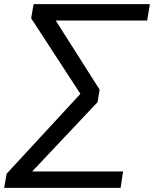

<svg xmlns="http://www.w3.org/2000/svg" viewBox="-31 -725 742 925"><path d="M-11 180 1 112 375 -293 366 -258 119 -637 131 -705H691L678 -626H213L221 -652L449 -293L439 -233L92 135L95 101H562L550 180Z"/></svg>

Font: Nunito Sans 7pt SemiExpanded
Style: Italic
Weight: 400
Width: 6
Italic angle: -9°
Designer: Vernon Adams
Foundry: Vernon Adams
Version: Version 3.101;gftools[0.9.27]